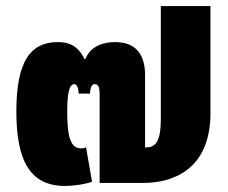

<svg xmlns="http://www.w3.org/2000/svg" viewBox="-20 -604 754 634"><path d="M194 10C225 10 263 4 284 -4L264 -118C260 -115 254 -114 248 -114C213 -114 202 -152 202 -234C202 -298 209 -326 225 -326C231 -326 238 -322 240 -295H277C279 -320 284 -326 293 -326C303 -326 309 -319 309 -292V0H453C549 0 675 -42 675 -232V-584H511V-212C511 -130 491 -117 459 -117V-356C459 -427 426 -465 360 -465C329 -465 280 -456 262 -409H259C236 -456 204 -465 171 -465C79 -465 34 -399 34 -236C34 -79 76 10 194 10Z"/></svg>

Font: Noto Sans Thai UI SemCond Blk
Style: Regular
Weight: 900
Width: 4
Designer: Monotype Design Team
Foundry: Monotype Imaging Inc.
Version: Version 2.000